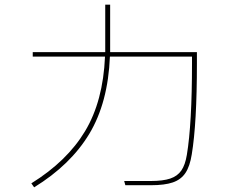

<svg xmlns="http://www.w3.org/2000/svg" viewBox="-20 -808 1040 821"><path d="M822 -585V-537Q822 -281 800 -148Q792 -97 773 -68.5Q754 -40 719 -28Q684 -16 625 -16H516L511 -34H624Q677 -34 708 -44.5Q739 -55 755.5 -79Q772 -103 779 -146Q801 -278 801 -537V-566H450Q442 -369 362 -236Q282 -103 126 -7L114 -24Q267 -119 344 -247.5Q421 -376 429 -566H120V-585H430V-613V-788H451V-612V-585Z"/></svg>

Font: IBM Plex Sans JP Thin
Style: Regular
Weight: 100
Designer: Mike Abbink; Paul van der Laan; Pieter van Rosmalen; Wujin Sim; Yejin Wi; Jinhee Kim; Boomi Park; Yona Kim; Kichan Ma
Foundry: Sandoll Inc.
Version: Version 1.001